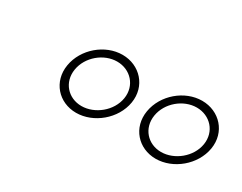

<svg xmlns="http://www.w3.org/2000/svg" viewBox="-37 -784 566 449"><g transform="rotate(30 245.5 -559.0)"><path d="M101 -559C93 -511 127 -473 174 -473C221 -473 267 -511 275 -559C283 -607 248 -645 201 -645C154 -645 109 -607 101 -559ZM316 -559C308 -511 342 -473 389 -473C436 -473 482 -511 490 -559C498 -607 463 -645 416 -645C369 -645 324 -607 316 -559ZM121 -559C127 -596 162 -625 198 -625C234 -625 261 -596 255 -559C249 -522 213 -493 177 -493C141 -493 115 -522 121 -559ZM336 -559C342 -596 377 -625 413 -625C449 -625 476 -596 470 -559C464 -522 428 -493 392 -493C356 -493 330 -522 336 -559Z"/></g></svg>

Font: Charger Pro
Style: OlObl
Weight: 900
Designer: Jasper
Foundry: Cannot Into Space Fonts
Version: Version 1.09